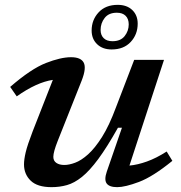

<svg xmlns="http://www.w3.org/2000/svg" viewBox="-20 -761 746 792"><path d="M420.5 -53 483 -234H466.5Q421.5 -154 385.5 -105.2Q349.5 -56.5 318 -31.2Q286.5 -6 256.2 2.5Q226 11 192.5 11Q134 11 106.5 -15.8Q79 -42.5 79 -83Q79 -103 86 -132.8Q93 -162.5 114.5 -218.5L198 -431.5Q131 -421.5 49 -363.5L22 -402.5Q108 -477 169.2 -501Q230.5 -525 273 -525Q313.5 -525 325.2 -502.8Q337 -480.5 317.5 -430L218 -179.5Q200 -134 200 -114Q200 -97.5 212.5 -89Q225 -80.5 245.5 -80.5Q265 -80.5 290 -89.8Q315 -99 343.2 -124.2Q371.5 -149.5 401 -196.2Q430.5 -243 458.5 -318.5L533.5 -514H656.5L514 -78Q547.5 -81 586 -94.8Q624.5 -108.5 667.5 -136L691 -97.5Q610.5 -32 553.2 -10.5Q496 11 463.5 11Q431 11 420 -4.2Q409 -19.5 420.5 -53ZM465.5 -741Q503.5 -741 525.8 -719.5Q548 -698 548 -663.5Q548 -619 519.2 -588Q490.5 -557 440.5 -557Q403 -557 380.5 -578.8Q358 -600.5 358 -635Q358 -679 386.8 -710Q415.5 -741 465.5 -741ZM444 -591Q477.5 -591 494.2 -612.2Q511 -633.5 511 -660.5Q511 -683 498.2 -695.8Q485.5 -708.5 462 -708.5Q428.5 -708.5 411.8 -687Q395 -665.5 395 -637.5Q395 -616 407.8 -603.5Q420.5 -591 444 -591Z"/></svg>

Font: Newsreader Caption Medium
Style: Italic
Weight: 500
Italic angle: -17°
Designer: Hugues Gentile
Foundry: Production Type
Version: Version 1.001